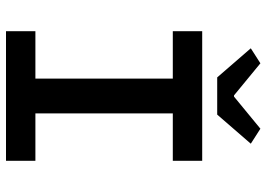

<svg xmlns="http://www.w3.org/2000/svg" viewBox="-144 -744 888 640"><g transform="rotate(90 300.0 -424.0)"><path d="M84 0V-98H242V-556H84V-654H516V-556H358V-98H516V0ZM238 -704 141 -816 191 -848 298 -760H302L409 -848L459 -816L362 -704Z"/></g></svg>

Font: Source Code Pro Semibold
Style: Regular
Weight: 600
Monospace: yes
Designer: Paul D. Hunt, Teo Tuominen
Foundry: Adobe Systems Incorporated
Version: Version 2.030;PS 1.000;hotconv 16.6.51;makeotf.lib2.5.65220